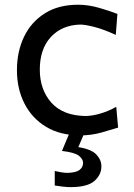

<svg xmlns="http://www.w3.org/2000/svg" viewBox="-20 -559 562 808"><path d="M318.8 10.7Q233.4 10.7 173.8 -25.4Q114.3 -61.5 82.8 -123.5Q51.3 -185.5 51.3 -263.7Q51.3 -342.3 81.3 -404.5Q111.3 -466.8 168.7 -502.9Q226.1 -539.1 308.6 -539.1Q352.1 -539.1 397.5 -525.9Q442.9 -512.7 474.1 -500.5L467.3 -412.1Q416.5 -435.5 377.2 -445.6Q337.9 -455.6 317.9 -455.6Q240.7 -453.6 194.1 -403.3Q147.5 -353 147.5 -266.1Q147.5 -182.1 195.8 -127.4Q244.1 -72.8 338.4 -70.8Q366.7 -70.8 400.6 -80.6Q434.6 -90.3 469.2 -109.4L477.1 -22Q447.8 -12.7 406 -1Q364.3 10.7 318.8 10.7ZM276.4 228.5Q261.2 228.5 241.9 226.1Q222.7 223.6 210.4 221.7V160.6Q219.7 163.1 236.1 165.8Q252.4 168.5 264.2 168.5Q300.3 167.5 314.9 156Q329.6 144.5 329.6 126.5Q329.6 110.8 312.3 96.7Q294.9 82.5 240.7 76.2L281.2 -20.5H335.4V0L309.6 60.1Q364.3 68.8 385.5 91.3Q406.7 113.8 406.7 141.1Q406.7 176.8 377.2 202.6Q347.7 228.5 276.4 228.5Z"/></svg>

Font: Pinar-FD Medium
Style: Regular
Weight: 500
Designer: Amin Abedi
Version: Version 3.000